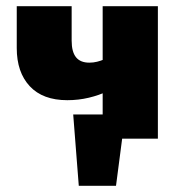

<svg xmlns="http://www.w3.org/2000/svg" viewBox="-20 -447 577 619"><path d="M234 152 216 -78H384L354 152ZM292 0 216 -78H372V0ZM197 -124Q118 -124 76 -169Q34 -214 34 -292V-427H211V-316Q211 -280 225 -262.5Q239 -245 268 -245Q281 -245 293 -248Q305 -251 315.5 -255.5Q326 -260 331 -264L369 -178Q353 -166 326.5 -153Q300 -140 266.5 -132Q233 -124 197 -124ZM311 0V-427H489V0Z"/></svg>

Font: Ysabeau Office Black
Style: Regular
Weight: 900
Designer: Christian Thalmann (Catharsis Fonts)
Version: Version 2.001;gftools[0.9.30]; featfreeze: tnum,lnum,ss02